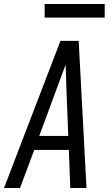

<svg xmlns="http://www.w3.org/2000/svg" viewBox="-32 -939 552 959"><path d="M-12 0 270 -735H361L400 0H319L312 -190H139L68 0ZM309 -260 300 -490Q299 -522 298 -553.5Q297 -585 296 -616Q284 -585 272.5 -553.5Q261 -522 249 -490L164 -260ZM191 -851V-919H491V-851Z"/></svg>

Font: Iosevka SS04
Style: Italic
Weight: 400
Italic angle: -9°
Monospace: yes
Designer: Belleve Invis
Foundry: Belleve Invis
Version: Version 19.0.0; ttfautohint (v1.8.4)